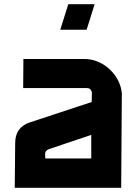

<svg xmlns="http://www.w3.org/2000/svg" viewBox="-20 -891 649 911"><path d="M304 -871H429L391 -750H266ZM416 -453Q411 -473 393 -473H90L91 -611H381Q439 -611 489 -572Q539 -531 554 -473Q556 -462 557.5 -453.5Q559 -445 558 -438L555 0H50L52 -212Q52 -287 121 -310L415 -407ZM211 -183Q193 -175 194 -159L195 -139H413V-251Z"/></svg>

Font: Covid19
Style: Regular
Weight: 400
Designer: Peter Wiegel
Foundry: (c) CAT - Ing. Peter Wiegel.  for Rudolf Maass + Partner GmbH
Version: Version 001.000